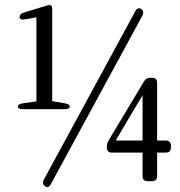

<svg xmlns="http://www.w3.org/2000/svg" viewBox="-20 -735 719 765"><path d="M51 -310C51 -304 58 -300 71 -300H238C251 -300 258 -304 258 -310C258 -316 252 -321 240 -323L188 -332V-695C188 -705 187 -710 184 -713C181 -716 174 -715 164 -712L75 -685C63 -681 58 -675 58 -667C58 -659 66 -655 80 -658L125 -666V-331L69 -323C57 -321 51 -316 51 -310ZM159 7C167 14 177 10 183 -2L547 -672C553 -682 552 -691 543 -699C535 -705 525 -702 519 -690L155 -20C149 -10 150 -1 159 7ZM426 -127H548V-33C548 -20 555 -13 568 -13H586C599 -13 606 -20 606 -33V-127H641C654 -127 661 -134 661 -147V-155C661 -168 654 -175 641 -175H606V-405C606 -418 599 -425 586 -425H578C567 -425 559 -420 554 -411L413 -176C408 -167 406 -161 406 -152V-146C406 -134 413 -127 426 -127ZM441 -175 504 -282 548 -355V-175Z"/></svg>

Font: 寒蝉锦书宋 CompactLight
Style: Bold
Weight: 400
Width: 4
Designer: 寒蝉锦书宋{Warren} 思源宋体{Ryoko NISHIZUKA 西塚涼子 (kana & ideographs); Frank Grießhammer (Latin, Greek & Cyrillic); Wenlong ZHANG 
Foundry: Adobe & ChillType
Version: Version 2.000;Glyphs 3.1.1 (3135)